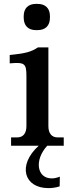

<svg xmlns="http://www.w3.org/2000/svg" viewBox="-20 -750 378 988"><path d="M229 -101V-506H175C142 -484 113 -475 30 -467V-424C106 -430 116 -425 116 -358V-101C116 -64 99 -43 69 -43H37V0H179C68 101 104 218 229 218C246 218 266 216 287 209L288 159C270 166 258 168 246 168C170 168 155 74 223 0H308V-43H276C246 -43 229 -64 229 -101ZM102 -659C102 -618 125 -595 165 -595H173C214 -595 237 -618 237 -659V-667C237 -707 214 -730 173 -730H165C125 -730 102 -707 102 -667Z"/></svg>

Font: LT Superior Serif Semibold
Style: Regular
Weight: 600
Designer: Daniel Lyons
Foundry: LyonsType
Version: Version 2.120;FEAKit 1.0